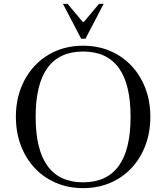

<svg xmlns="http://www.w3.org/2000/svg" viewBox="-20 -960 858 991"><path d="M409 11Q333 11 269.5 -16Q206 -43 159.5 -92.5Q113 -142 87.5 -209.5Q62 -277 62 -357Q62 -437 87.5 -504Q113 -571 159.5 -620.5Q206 -670 269.5 -697Q333 -724 409 -724Q485 -724 548.5 -697Q612 -670 658.5 -620.5Q705 -571 730.5 -504Q756 -437 756 -357Q756 -277 730.5 -209.5Q705 -142 658.5 -92.5Q612 -43 548.5 -16Q485 11 409 11ZM409 -19Q654 -19 654 -357Q654 -694 409 -694Q164 -694 164 -357Q164 -19 409 -19ZM399 -760 305 -940H329L407 -847H413L491 -940H515L421 -760Z"/></svg>

Font: Baskervville SC
Style: Regular
Weight: 400
Designer: Alexis Faudot, Rémi Forte, Morgane Pierson, Rafael Ribas, Tanguy Vanlaeys, Rosalie Wagner, Thomas Huot-Marchand
Foundry: ANRT
Version: Version 1.100